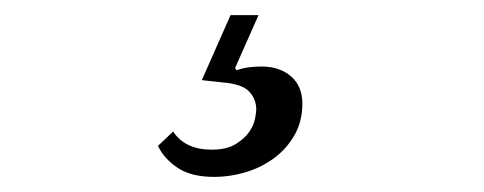

<svg xmlns="http://www.w3.org/2000/svg" viewBox="-20 -28 640 254"><path d="M263 206Q233 206 215 194Q197 182 189 165L209 146Q225 170 260 170Q280 170 292 162.5Q304 155 310 146Q316 137 317.5 128.5Q319 120 319 117Q319 103 309.5 93Q300 83 274 81L247 78L285 -8H322L291 62L293 65Q301 62 309.5 61Q318 60 326 60Q350 60 365 73Q380 86 380 109Q380 132 370 150Q360 168 343.5 180.5Q327 193 306 199.5Q285 206 263 206Z"/></svg>

Font: IBM Plex Serif
Style: Italic
Weight: 400
Italic angle: -14°
Designer: Mike Abbink, Paul van der Laan, Pieter van Rosmalen
Foundry: Bold Monday
Version: Version 3.001